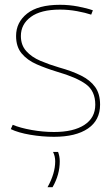

<svg xmlns="http://www.w3.org/2000/svg" viewBox="-20 -560 468 800"><path d="M25 -22 33 -40Q64 -27 111.5 -18.5Q159 -10 205 -10Q286 -10 331.5 -39.5Q377 -69 377 -124Q377 -181 337.5 -209.5Q298 -238 218 -261Q172 -275 133 -292Q94 -309 70.5 -337Q47 -365 47 -410Q47 -467 93 -503.5Q139 -540 230 -540Q268 -540 305 -533Q342 -526 367 -517L360 -499Q336 -507 301 -513.5Q266 -520 230 -520Q150 -520 108.5 -489.5Q67 -459 67 -410Q67 -372 89.5 -347Q112 -322 148.5 -306.5Q185 -291 226 -279Q280 -264 318 -245Q356 -226 376.5 -197.5Q397 -169 397 -124Q397 -59 346.5 -24.5Q296 10 205 10Q156 10 106 1.5Q56 -7 25 -22ZM178 220Q210 163 210 112Q210 91 201 73H222Q225 81 227 91Q229 101 229 112Q229 168 199 220Z"/></svg>

Font: Georama Thin
Style: Regular
Weight: 100
Designer: Jean-Baptiste Levee
Foundry: Production Type
Version: Version 1.000